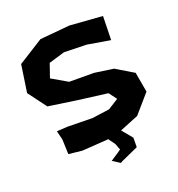

<svg xmlns="http://www.w3.org/2000/svg" viewBox="-199 -817 1038 1118"><g transform="rotate(-30 320.0 -258.0)"><path d="M623 -621.1 425.8 -670.9 240.2 -686.5 70.3 -617.2 15.6 -453.1 79.1 -327.1 252.9 -269.5 425.8 -215.8 453.1 -162.1 381.8 -132.8 273.4 -136.7 122.1 -166 54.7 -173.8 58.6 -117.2 45.9 -25.4 127 -2 291 15.6 293.9 22.5 312.5 60.5 320.3 101.6 299.8 111.3 245.1 134.8 285.2 171.9 299.8 167 411.1 138.7 421.9 81.1 380.9 8.8 503.9 -17.6 622.1 -113.3V-239.3L525.4 -323.2L412.1 -360.4L260.7 -387.7L173.8 -460.9L217.8 -540L320.3 -551.8L456.1 -524.4L593.8 -475.6Z"/></g></svg>

Font: MaokenAssortedSans-TC
Style: Regular
Weight: 500
Version: Version 0.83